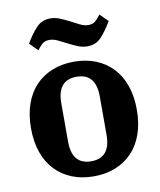

<svg xmlns="http://www.w3.org/2000/svg" viewBox="-85 -824 753 904"><g transform="rotate(-10 291.0 -372.0)"><path d="M291 -60Q383 -60 383 -170V-354Q383 -464 291 -464Q199 -464 199 -354V-170Q199 -60 291 -60ZM291 12Q234 12 187.5 -6.5Q141 -25 107.5 -60Q74 -95 56 -146Q38 -197 38 -262Q38 -327 56 -378Q74 -429 107.5 -464Q141 -499 187.5 -517.5Q234 -536 291 -536Q348 -536 394.5 -517.5Q441 -499 474.5 -464Q508 -429 526 -378Q544 -327 544 -262Q544 -197 526 -146Q508 -95 474.5 -60Q441 -25 394.5 -6.5Q348 12 291 12ZM367 -596Q344 -596 321 -605.5Q298 -615 277 -626Q256 -637 235 -647Q214 -657 196 -657Q180 -657 168.5 -651Q157 -645 136 -618L98 -656Q123 -699 149.5 -727.5Q176 -756 217 -756Q240 -756 263 -746.5Q286 -737 307 -726Q328 -715 349 -704.5Q370 -694 388 -694Q404 -694 415.5 -700Q427 -706 448 -734L486 -696Q460 -652 434 -624Q408 -596 367 -596Z"/></g></svg>

Font: IBM Plex Serif
Style: Bold
Weight: 700
Designer: Mike Abbink, Paul van der Laan, Pieter van Rosmalen
Foundry: Bold Monday
Version: Version 2.008